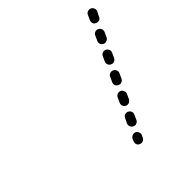

<svg xmlns="http://www.w3.org/2000/svg" viewBox="-158 -713 874 874"><g transform="rotate(-45 278.5 -276.5)"><path d="M253 8Q254 12 257 15Q260 18 265 20Q273 24 282 21Q290 18 294 10L300 -2Q302 -6 302 -10Q302 -15 300 -19Q299 -23 296 -26Q293 -30 289 -32Q280 -36 272 -32Q263 -29 259 -21L254 -10Q252 -6 252 -1Q251 3 253 8ZM301 -58Q305 -56 310 -55Q314 -55 318 -57Q323 -58 326 -61Q329 -64 331 -68L342 -92Q346 -101 343 -109Q340 -118 331 -122Q323 -126 314 -123Q305 -120 301 -111L290 -88Q286 -79 290 -70Q293 -62 301 -58ZM344 -148Q348 -146 352 -146Q357 -146 361 -147Q365 -149 368 -152Q372 -155 374 -159L385 -183Q389 -191 385 -200Q382 -209 374 -213Q370 -214 365 -215Q361 -215 357 -213Q352 -212 349 -209Q346 -206 344 -202L333 -178Q329 -170 332 -161Q335 -152 344 -148ZM386 -239Q390 -237 395 -236Q399 -236 403 -238Q407 -239 411 -242Q414 -245 416 -249L427 -273Q431 -281 428 -290Q425 -299 416 -303Q408 -307 399 -304Q390 -301 386 -292L375 -268Q371 -260 374 -251Q378 -242 386 -239ZM429 -329Q437 -325 446 -328Q455 -331 459 -340L470 -364Q474 -372 470 -381Q467 -389 459 -393Q450 -397 442 -394Q433 -391 429 -383L418 -359Q414 -350 417 -342Q420 -333 429 -329ZM471 -419Q480 -415 488 -419Q497 -422 501 -430L512 -454Q514 -458 514 -462Q514 -467 513 -471Q511 -475 508 -479Q505 -482 501 -484Q493 -488 484 -485Q475 -482 471 -473L460 -449Q456 -441 459 -432Q463 -423 471 -419ZM502 -523Q503 -518 506 -515Q510 -512 514 -510Q522 -506 531 -509Q540 -512 543 -521L555 -544Q559 -553 555 -562Q552 -570 544 -574Q535 -578 527 -575Q518 -572 514 -564L503 -540Q501 -536 501 -531Q500 -527 502 -523Z"/></g></svg>

Font: FRB American Cursive Guidelines Arrows Dashed Extrabold
Style: Bold Italic
Weight: 800
Italic angle: -25°
Version: Version 2.0;Modular Font Editor K font №1